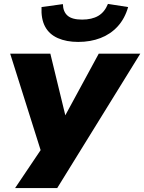

<svg xmlns="http://www.w3.org/2000/svg" viewBox="-20 -780 736 980"><path d="M57 180 201 -34 204 39 32 -506H237L314 -189H312L484 -506H696L272 180ZM379 -566Q319 -566 275 -585.5Q231 -605 210 -644.5Q189 -684 192 -744L301 -759Q302 -720 325 -700Q348 -680 399 -680Q449 -680 481.5 -699Q514 -718 531 -760L634 -744Q617 -685 581 -645.5Q545 -606 493.5 -586Q442 -566 379 -566Z"/></svg>

Font: Nunito Sans 7pt SemiExpanded Black
Style: Italic
Weight: 900
Width: 6
Italic angle: -9°
Designer: Vernon Adams
Foundry: Vernon Adams
Version: Version 3.101;gftools[0.9.27]